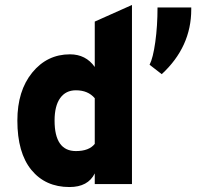

<svg xmlns="http://www.w3.org/2000/svg" viewBox="-20 -742 816 774"><path d="M260 12Q163 12 106.5 -57Q50 -126 50 -256Q50 -376 110 -449.5Q170 -523 262 -523Q326 -523 362 -472V-655L512 -722V0H362V-43Q335 12 260 12ZM751 -712V-704Q751 -553 632 -443L583 -481Q597 -508 606 -572.5Q615 -637 615 -712ZM286 -133Q339 -133 362 -162V-346Q335 -378 286 -378Q245 -378 222.5 -346.5Q200 -315 200 -256Q200 -133 286 -133Z"/></svg>

Font: Overpass Heavy
Style: Regular
Weight: 900
Designer: Delve Withrington, Thomas Jockin
Foundry: Delve Fonts
Version: Version 3.000;DELV;Overpass